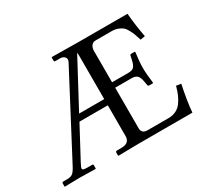

<svg xmlns="http://www.w3.org/2000/svg" viewBox="-131 -846 1128 1048"><g transform="rotate(-30 432.5 -322.0)"><path d="M270.5 -304.7H428.7V-575.2Q428.7 -592.3 427.2 -597.7ZM471.2 0Q471.2 0 341.8 2L339.8 0V-17.6Q339.8 -26.9 347.7 -26.9H374Q403.3 -26.9 416 -38.3Q428.7 -49.8 428.7 -71.8V-265.6H250L144.5 -68.4Q131.8 -44.4 131.8 -38.1Q131.8 -31.7 138.9 -29.3Q146 -26.9 164.1 -26.9H193.4Q199.2 -26.9 199.2 -21V0L197.8 2Q133.3 0 94.2 0L3.9 2L2.4 0V-19Q2.4 -26.9 12.2 -26.9H34.7Q56.6 -26.9 68.6 -35.4Q80.6 -43.9 94.7 -70.3L361.3 -577.1Q365.2 -584.5 365.2 -591.3Q365.2 -603 355.2 -610.4Q345.2 -617.7 333 -617.7H301.8Q293.9 -617.7 293.9 -624.5V-644.5L295.9 -646.5L471.7 -644.5H549.3H771.5Q777.8 -568.4 792.5 -491.2L763.2 -486.3Q754.9 -512.2 749.8 -525.9Q744.6 -539.6 735.1 -557.4Q725.6 -575.2 714.8 -584Q704.1 -592.8 687.3 -599.1Q670.4 -605.5 648.4 -605.5H547.9Q530.8 -605.5 521.2 -592.5Q511.7 -579.6 511.7 -560.5V-362.8H614.3Q638.7 -362.8 648.9 -373.3Q659.2 -383.8 664.6 -407.2L671.4 -437Q672.4 -445.3 678.7 -445.3H700.7Q704.1 -445.3 704.1 -440.9Q696.3 -383.8 696.3 -345.7Q696.3 -304.7 704.1 -250L701.7 -246.6H678.7Q671.4 -246.6 670.4 -253.9L664.6 -284.7Q660.2 -307.6 649.2 -318.1Q638.2 -328.6 614.3 -328.6H511.7V-73.7Q511.7 -39.1 547.9 -39.1H679.2Q706.5 -39.1 727.8 -49.1Q749 -59.1 763.4 -78.9Q777.8 -98.6 787.1 -120.1Q796.4 -141.6 804.7 -171.9L835 -167Q814.5 -71.3 808.6 0Z"/></g></svg>

Font: Libertinage
Style: l
Weight: 400
Designer: OSP
Foundry: OSP
Version: Version 1.0; 2008; OFL relea